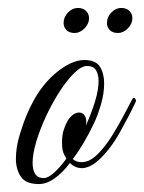

<svg xmlns="http://www.w3.org/2000/svg" viewBox="-20 -458 362 483"><path d="M78 5Q45 5 32.5 -13.5Q20 -32 20 -59Q20 -88 30 -120.5Q40 -153 49 -173Q76 -236 117 -271.5Q158 -307 192 -307Q221 -307 231.5 -290Q242 -273 242 -248Q242 -222 233.5 -193.5Q225 -165 215 -145Q203 -120 190 -98Q177 -76 163 -58Q172 -50 185 -50Q205 -50 224.5 -69Q244 -88 261.5 -116Q279 -144 292.5 -170Q306 -196 313 -209Q315 -212 317 -212Q319 -212 321 -208.5Q323 -205 321 -201Q305 -167 281.5 -125Q258 -83 229 -56Q217 -45 206 -40Q195 -35 186 -35Q169 -35 156 -48Q137 -23 117 -9Q97 5 78 5ZM90 -10Q101 -10 116 -23.5Q131 -37 147 -59Q147 -59 141.5 -69Q136 -79 136 -99Q136 -107 137 -116.5Q138 -126 142 -136Q149 -156 159 -165.5Q169 -175 179 -175Q188 -175 193.5 -166.5Q199 -158 196 -142Q210 -173 219 -202.5Q228 -232 228 -254Q228 -271 221.5 -281.5Q215 -292 199 -292Q185 -292 167 -274.5Q149 -257 130.5 -228.5Q112 -200 96.5 -167Q81 -134 71.5 -102.5Q62 -71 62 -48Q62 -31 68.5 -20.5Q75 -10 90 -10ZM277 -375Q263 -375 256 -382.5Q249 -390 249 -400Q249 -415 260 -426.5Q271 -438 285 -438Q298 -438 305.5 -430.5Q313 -423 313 -412Q313 -398 301.5 -386.5Q290 -375 277 -375ZM168 -375Q154 -375 147 -382.5Q140 -390 140 -400Q140 -415 151 -426.5Q162 -438 176 -438Q189 -438 196.5 -430.5Q204 -423 204 -412Q204 -398 192.5 -386.5Q181 -375 168 -375Z"/></svg>

Font: Mea Culpa
Style: Regular
Weight: 400
Designer: Robert E. Leuschke
Foundry: Robert E. Leuschke
Version: Version 1.010; ttfautohint (v1.8.3)